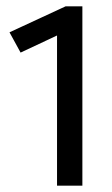

<svg xmlns="http://www.w3.org/2000/svg" viewBox="-20 -586 352 606"><path d="M187 -566 10 -484 45 -420 160 -474V0H240V-566Z"/></svg>

Font: Catamaran
Style: Regular
Weight: 400
Designer: Pria Ravichandran
Version: Version 1.000;PS 001.000;hotconv 1.0.70;makeotf.lib2.5.58329